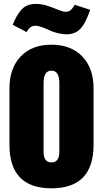

<svg xmlns="http://www.w3.org/2000/svg" viewBox="-20 -973 537 1000"><path d="M248 7.8Q29.3 7.8 29.3 -219.2V-513.2Q29.3 -617.2 87.6 -678.7Q146 -740.2 248 -740.2Q350.1 -740.2 408.7 -679Q467.3 -617.7 467.3 -513.2V-219.2Q467.3 7.8 248 7.8ZM289.1 -183.1V-541Q289.1 -605 248 -605Q207 -605 207 -541V-183.1Q207 -127 248 -127Q289.1 -127 289.1 -183.1ZM328.6 -794.4Q303.2 -794.4 277.3 -801.3Q251.5 -808.1 234.4 -816.7Q217.3 -825.2 197.8 -832Q178.2 -838.9 163.6 -838.9Q135.7 -838.9 118.7 -805.7L46.4 -843.8Q56.6 -869.6 65.9 -886.2Q75.2 -902.8 89.1 -919.7Q103 -936.5 122.3 -944.6Q141.6 -952.6 167 -952.6Q197.8 -952.6 228.5 -942.4Q259.3 -932.1 283.7 -921.9Q308.1 -911.6 323.2 -911.6Q350.6 -911.6 368.7 -948.2L449.7 -921.9Q443.4 -904.3 439.2 -893.8Q435.1 -883.3 428 -868.2Q420.9 -853 414.8 -843.8Q408.7 -834.5 399.4 -824Q390.1 -813.5 380.4 -807.9Q370.6 -802.2 357.2 -798.3Q343.8 -794.4 328.6 -794.4Z"/></svg>

Font: Anton
Style: Regular
Weight: 400
Designer: Vernon Adams, Tural Alisoy
Foundry: Vernon Adams
Version: Version 2.300